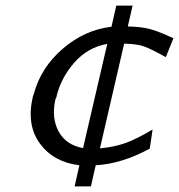

<svg xmlns="http://www.w3.org/2000/svg" viewBox="-20 -579 636 682"><path d="M97 -237Q98 -239 100 -245Q125 -339 203 -406Q281 -473 376 -484L393 -559H451L434 -485Q483 -484 514 -475.5Q545 -467 596 -443L569 -376Q517 -405 492 -414Q467 -423 421 -424L335 -52Q387 -57 426 -71Q465 -85 522 -119L512 -51Q412 3 320 8L303 83H245L262 8Q170 -3 121.5 -69.5Q73 -136 97 -237ZM180 -233 177 -227Q162 -161 188 -112.5Q214 -64 275 -53L361 -423Q291 -411 243 -355.5Q195 -300 180 -233Z"/></svg>

Font: Coval
Style: Light Italic
Weight: 300
Foundry: Context Ltd
Version: Version 001.000